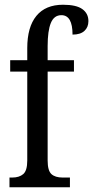

<svg xmlns="http://www.w3.org/2000/svg" viewBox="-20 -790 393 810"><path d="M20 -41H32Q61 -41 78 -55.5Q95 -70 95 -113V-488H23V-536H95V-587Q95 -676 133.5 -723Q172 -770 246 -770Q302 -770 327.5 -751.5Q353 -733 353 -701Q353 -675 336 -659.5Q319 -644 286 -644Q286 -726 239 -726Q208 -726 194.5 -693Q181 -660 181 -596V-536H292V-488H181V-113Q181 -70 197 -55.5Q213 -41 244 -41H275V0H20Z"/></svg>

Font: Noto Serif Cond
Style: Regular
Weight: 400
Width: 3
Designer: Monotype Design Team
Foundry: Monotype Imaging Inc.
Version: Version 1.001